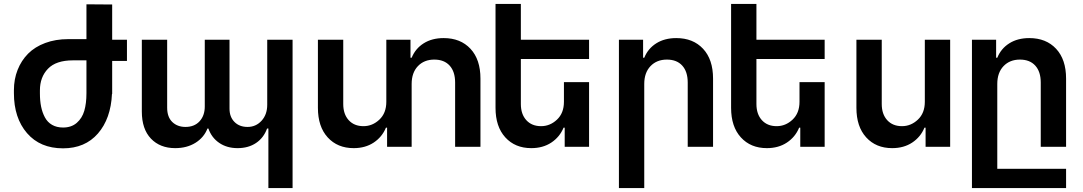

<svg xmlns="http://www.w3.org/2000/svg" viewBox="-20 -747 5511 977"><path d="M419.9 -272.9V-439.9H351.1Q265.1 -439.9 224.1 -397.2Q183.1 -354.5 183.1 -287.1V-272Q183.1 -234.4 189.2 -204.3Q195.3 -174.3 208.5 -149.7Q221.7 -125 245.1 -111.6Q268.6 -98.1 300.8 -98.1Q343.3 -98.1 370.6 -121.8Q397.9 -145.5 408.9 -183.1Q419.9 -220.7 419.9 -272.9ZM550.8 -437V-269H549.8Q543.9 -143.1 478.3 -67.6Q412.6 7.8 300.8 7.8Q184.1 7.8 117.4 -69.6Q50.8 -147 50.8 -272.9V-288.1Q50.8 -343.8 69.6 -391.4Q88.4 -439 123 -473.9Q157.7 -508.8 210.2 -528.3Q262.7 -547.9 327.1 -547.9H419.9V-725.1L550.8 -724.1V-544.9H626V-437Z M1339.8 -544.9H1468.8V210H1345.7V-92.8H1338.9Q1321.8 -45.4 1282.7 -19.3Q1243.7 6.8 1189 6.8Q1134.8 6.8 1095.7 -19.8Q1056.6 -46.4 1040.5 -92.8H1035.6Q1017.6 -46.9 974.1 -20Q930.7 6.8 871.6 6.8Q794.4 6.8 748 -41.7Q701.7 -90.3 701.7 -179.2V-544.9H830.6V-199.2Q830.6 -151.4 856.7 -126.2Q882.8 -101.1 923.8 -101.1Q969.2 -101.1 995.6 -129.9Q1022 -158.7 1022 -205.1V-544.9H1147.9V-193.8Q1147.9 -151.9 1173.1 -126.5Q1198.2 -101.1 1239.7 -101.1Q1282.2 -101.1 1311 -132.6Q1339.8 -164.1 1339.8 -213.9Z M2074.7 -319.8V0H1949.7V-97.2H1943.8Q1924.3 -49.8 1881.6 -21.5Q1838.9 6.8 1779.8 6.8Q1697.3 6.8 1647.5 -47.9Q1597.7 -102.5 1597.7 -198.2V-544.9H1726.6V-217.8Q1726.6 -166 1754.4 -135.5Q1782.2 -105 1829.6 -105Q1875 -105 1910.4 -138.2Q1945.8 -171.4 1945.8 -229V-544.9H2068.8V-453.1H2074.7Q2093.8 -500 2136 -526.6Q2178.2 -553.2 2237.8 -553.2Q2323.2 -553.2 2374 -498.8Q2424.8 -444.3 2424.8 -347.2V0H2295.9V-327.1Q2295.9 -382.3 2268.1 -413.1Q2240.2 -443.8 2189.9 -443.8Q2138.2 -443.8 2106.4 -410.4Q2074.7 -377 2074.7 -319.8Z M2849.6 -229V-329.1H2977.5V0H2853.5V-97.2H2847.7Q2828.1 -49.8 2785.4 -21.5Q2742.7 6.8 2683.6 6.8Q2601.1 6.8 2551.3 -47.9Q2501.5 -102.5 2501.5 -198.2V-727.1H2630.4V-544.9H2977.5V-446.8H2630.4V-217.8Q2630.4 -166 2658.2 -135.5Q2686 -105 2733.4 -105Q2778.8 -105 2814.2 -138.2Q2849.6 -171.4 2849.6 -229Z M3258.3 -319.8V210H3129.4V-544.9H3252.4V-453.1H3258.3Q3277.3 -500 3319.6 -526.6Q3361.8 -553.2 3421.4 -553.2Q3506.8 -553.2 3557.6 -498.8Q3608.4 -444.3 3608.4 -347.2V0H3479.5V-327.1Q3479.5 -382.3 3451.7 -413.1Q3423.8 -443.8 3373.5 -443.8Q3321.8 -443.8 3290 -410.4Q3258.3 -377 3258.3 -319.8Z M4048.3 -229V-329.1H4176.3V0H4052.2V-97.2H4046.4Q4026.9 -49.8 3984.1 -21.5Q3941.4 6.8 3882.3 6.8Q3799.8 6.8 3750 -47.9Q3700.2 -102.5 3700.2 -198.2V-727.1H3829.1V-544.9H4176.3V-446.8H3829.1V-217.8Q3829.1 -166 3856.9 -135.5Q3884.8 -105 3932.1 -105Q3977.5 -105 4012.9 -138.2Q4048.3 -171.4 4048.3 -229Z M4686 -229V-544.9H4814.9V0H4689.9V-97.2H4684.1Q4664.6 -49.8 4621.8 -21.5Q4579.1 6.8 4520 6.8Q4437.5 6.8 4387.7 -47.9Q4337.9 -102.5 4337.9 -198.2V-544.9H4466.8V-217.8Q4466.8 -166 4494.6 -135.5Q4522.5 -105 4569.8 -105Q4615.2 -105 4650.6 -138.2Q4686 -171.4 4686 -229Z M5054.7 -319.8V111.8H5404.8V210H4925.8V-544.9H5048.8V-453.1H5054.7Q5073.7 -500 5116 -526.6Q5158.2 -553.2 5217.8 -553.2Q5303.2 -553.2 5354 -498.8Q5404.8 -444.3 5404.8 -347.2V0H5275.9V-327.1Q5275.9 -382.3 5248 -413.1Q5220.2 -443.8 5169.9 -443.8Q5118.2 -443.8 5086.4 -410.4Q5054.7 -377 5054.7 -319.8Z"/></svg>

Font: Telcell.Market SemBd
Style: Regular
Weight: 600
Designer: Rasmus Andersson, Sedrak Mkrtchyan
Version: Version 3.019;git-0a5106e0b